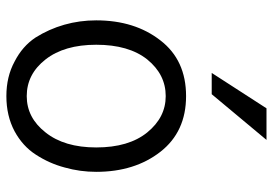

<svg xmlns="http://www.w3.org/2000/svg" viewBox="-146 -688 852 599"><g transform="rotate(90 279.5 -388.0)"><path d="M119.1 -262.7Q119.1 -163.1 165 -104.5Q210.9 -45.9 279.3 -45.9Q346.7 -45.9 392.6 -104.5Q439.5 -163.1 439.5 -262.7Q439.5 -364.3 392.6 -421.9Q345.7 -479.5 279.3 -479.5Q211.9 -479.5 165 -421.9Q119.1 -364.3 119.1 -262.7ZM43 -262.7Q43 -382.8 105.5 -462.9Q167 -543 279.3 -543Q390.6 -543 453.1 -462.9Q515.6 -382.8 515.6 -262.7Q515.6 -211.9 502 -164.1Q489.3 -116.2 461.9 -74.2Q435.5 -33.2 388.7 -7.8Q340.8 17.6 279.3 17.6Q218.8 17.6 171.9 -7.8Q124 -32.2 96.7 -73.2Q70.3 -115.2 56.6 -163.1Q43 -210.9 43 -262.7ZM207 -623Q234.4 -666 317.4 -793.9Q341.8 -793.9 416 -793.9Q379.9 -751 273.4 -623Q256.8 -623 207 -623Z"/></g></svg>

Font: Gothic A1
Style: Regular
Weight: 400
Designer: HanYang I&C Co.,Ltd.
Version: Version 2.50